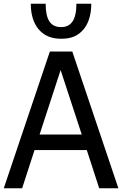

<svg xmlns="http://www.w3.org/2000/svg" viewBox="-25 -1001 649 1021"><path d="M381.3 -981C381.3 -894.5 353 -856.9 299.8 -856.9C244.6 -856.9 217.8 -894.5 217.8 -981H138.7C138.7 -925.8 152.3 -879.4 179.2 -846.7C207.5 -812 247.6 -794.9 299.8 -794.9C356.4 -794.9 391.1 -811 420.9 -846.7C446.3 -877.9 460.4 -924.8 460.4 -981ZM92.8 0 158.7 -203.1H436.5L502.4 0H604.5L359.4 -727.1H240.2L-4.9 0ZM185.5 -285.6 297.4 -628.4 409.7 -285.6Z"/></svg>

Font: SG Kara SemiBold
Style: Regular
Weight: 400
Designer: Damoon Khanjanzadeh
Version: Version 1.000